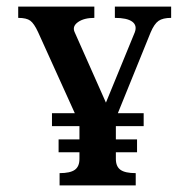

<svg xmlns="http://www.w3.org/2000/svg" viewBox="-20 -665 580 580"><path d="M160 -142Q192 -142 206 -152Q220 -162 220 -185V-205H157V-244H220V-284H137V-323H206L95 -568Q83 -594 71.5 -602.5Q60 -611 35 -611V-645H265V-611Q234 -611 216 -598.5Q198 -586 205 -569L300 -355L387 -567Q395 -588 379.5 -599.5Q364 -611 327 -611V-645H497V-611Q472 -611 459 -602Q446 -593 435 -567L336 -323H414V-284H330V-244H394V-205H330V-185Q330 -162 344 -152Q358 -142 390 -142V-105H160Z"/></svg>

Font: Girassol
Style: Regular
Weight: 400
Width: 3
Designer: Liam Spradlin
Version: Version 1.004